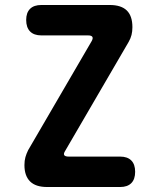

<svg xmlns="http://www.w3.org/2000/svg" viewBox="-20 -750 640 770"><path d="M169 0Q123 0 100.5 -22.5Q78 -45 78 -88Q78 -106 82 -120Q86 -134 93 -148L347 -584Q354 -596 350.5 -602Q347 -608 333 -608H146Q116 -608 100.5 -624Q85 -640 85 -670Q85 -699 100.5 -714.5Q116 -730 146 -730H420Q466 -730 488.5 -708Q511 -686 511 -641Q511 -624 507.5 -610Q504 -596 496 -582L242 -146Q234 -134 237.5 -128Q241 -122 256 -122H462Q491 -122 506.5 -106.5Q522 -91 522 -61Q522 -31 506.5 -15.5Q491 0 462 0Z"/></svg>

Font: Maple Mono Normal NL
Style: Bold
Weight: 700
Monospace: yes
Designer: subframe7536
Version: Version 7.000